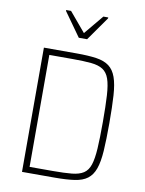

<svg xmlns="http://www.w3.org/2000/svg" viewBox="-98 -979 792 1047"><g transform="rotate(10 298.5 -455.5)"><path d="M98 0V-688H278Q345 -688 389 -681.5Q433 -675 459.5 -655Q486 -635 499.5 -597Q513 -559 517 -497.5Q521 -436 521 -344Q521 -252 517 -190.5Q513 -129 499.5 -91Q486 -53 459.5 -33Q433 -13 389 -6.5Q345 0 278 0ZM134 -34H264Q327 -34 367.5 -38Q408 -42 432 -57.5Q456 -73 467 -106.5Q478 -140 481.5 -197.5Q485 -255 485 -344Q485 -433 481.5 -491Q478 -549 466.5 -582Q455 -615 431 -630.5Q407 -646 366.5 -650Q326 -654 264 -654H134ZM276 -774 182 -906V-911H209L299 -804L388 -911H415V-906L322 -774Z"/></g></svg>

Font: Saira SemiCondensed Thin
Style: Regular
Weight: 250
Width: 4
Designer: Hector Gatti with collaboration of the Omnibus-Type team
Foundry: Omnibus-Type
Version: Version 1.101